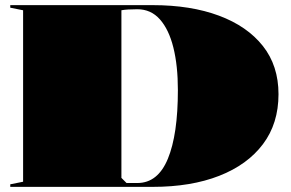

<svg xmlns="http://www.w3.org/2000/svg" viewBox="-20 -728 1135 748"><path d="M575 -708Q723 -708 833 -667Q943 -626 1004 -549Q1065 -472 1065 -361Q1065 -247 1004.5 -166.5Q944 -86 834 -43Q724 0 575 0H20V-10L70 -20V-688L20 -698V-708ZM515 -692Q495 -692 479 -691Q463 -690 453 -688V-35L473 -15H515Q595 -15 634 -109.5Q673 -204 673 -377Q673 -472 655.5 -542.5Q638 -613 603 -652.5Q568 -692 515 -692Z"/></svg>

Font: Kalnia SemiExpanded
Style: Bold
Weight: 700
Width: 6
Designer: Frida Medrano
Foundry: Frida Medrano
Version: Version 1.105